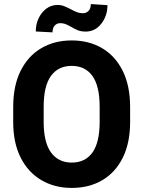

<svg xmlns="http://www.w3.org/2000/svg" viewBox="-20 -921 711 951"><path d="M512.2 -895.5Q512.2 -842.3 481.7 -803.5Q451.2 -764.6 404.3 -764.6Q380.9 -764.6 364.5 -771.5Q348.1 -778.3 334 -787.1Q321.3 -794.4 307.9 -800.3Q294.4 -806.2 277.3 -806.2Q262.2 -806.2 251.2 -794.7Q240.2 -783.2 240.2 -760.7L157.2 -765.1Q157.2 -800.3 171.1 -830.1Q185.1 -859.9 209.5 -878.2Q233.9 -896.5 265.1 -896.5Q283.2 -896.5 298.6 -890.1Q314 -883.8 329.1 -876Q343.8 -867.7 359.1 -861.6Q374.5 -855.5 391.6 -855.5Q407.2 -855.5 418.5 -866.9Q429.7 -878.4 429.7 -900.9ZM624.5 -317.4Q624.5 -212.9 588.1 -139.9Q551.8 -66.9 486.8 -28.6Q421.9 9.8 335.4 9.8Q250.5 9.8 185.1 -28.6Q119.6 -66.9 82.5 -139.9Q45.4 -212.9 45.4 -317.4V-390.6Q45.4 -496.1 82 -569.8Q118.7 -643.6 184.1 -682.1Q249.5 -720.7 335 -720.7Q420.9 -720.7 486.1 -682.1Q551.3 -643.6 587.9 -569.8Q624.5 -496.1 624.5 -390.6ZM473.6 -391.6Q473.6 -495.1 437.7 -544.9Q401.9 -594.7 335 -594.7Q268.6 -594.7 232.4 -544.9Q196.3 -495.1 196.3 -391.6V-317.4Q196.3 -215.8 232.7 -165.8Q269 -115.7 335.4 -115.7Q402.3 -115.7 438 -165.8Q473.6 -215.8 473.6 -317.4Z"/></svg>

Font: Robert Sans Black
Style: Regular
Weight: 900
Designer: Christian Robertson (extended by Adam Twardoch)
Foundry: Google
Version: Version 12.135;April 2, 2019;FontCreator 11.5.0.2425 64-bit;